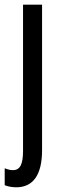

<svg xmlns="http://www.w3.org/2000/svg" viewBox="-33 -557 264 817"><path d="M36 240C108 240 146 187 146 82V-537H65V85C65 141 53 167 22 167C11 167 -1 164 -13 159V231C-2 236 18 240 36 240Z"/></svg>

Font: Noto Sans Lao Looped ExtraCondensed
Style: Regular
Weight: 400
Width: 2
Designer: Mark Frömberg, Ben Mitchell
Foundry: The Fontpad Ltd
Version: Version 1.003